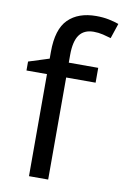

<svg xmlns="http://www.w3.org/2000/svg" viewBox="-87 -816 560 867"><g transform="rotate(10 193.5 -382.5)"><path d="M332 -468H197V0H109V-468H15V-509L109 -539V-570Q109 -674 155 -719.5Q201 -765 283 -765Q315 -765 341.5 -759.5Q368 -754 387 -747L364 -678Q348 -683 327 -688Q306 -693 284 -693Q240 -693 218.5 -663.5Q197 -634 197 -571V-536H332Z"/></g></svg>

Font: Noto Sans Tamil Supplement
Style: Regular
Weight: 400
Designer: Ek Type
Foundry: Ek Type
Version: Version 2.001; ttfautohint (v1.8.4.7-5d5b)